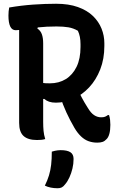

<svg xmlns="http://www.w3.org/2000/svg" viewBox="-20 -740 640 1023"><path d="M388 -279Q401 -248 415.5 -220.5Q430 -193 448 -165Q464 -138 481.5 -126.5Q499 -115 519 -115Q532 -115 539.5 -118Q547 -121 555 -127H561Q565 -114 566.5 -101.5Q568 -89 568 -75Q568 -46 562.5 -26.5Q557 -7 547 2Q538 12 526.5 16Q515 20 498 20Q474 20 452.5 12.5Q431 5 412 -13Q393 -31 377 -58Q352 -101 333.5 -141.5Q315 -182 301 -225ZM29 -700Q93 -711 156.5 -715.5Q220 -720 279 -720Q346 -720 395 -702.5Q444 -685 475 -655Q506 -625 521 -587.5Q536 -550 536 -510V-495Q536 -426 514 -370Q492 -314 455 -274.5Q418 -235 372 -214Q326 -193 278 -193Q257 -193 242 -198Q227 -203 216 -213L183 -211V-304Q195 -300 207.5 -298Q220 -296 246 -296Q294 -296 330.5 -318.5Q367 -341 388 -384Q409 -427 409 -490V-504Q409 -526 405.5 -543.5Q402 -561 395 -576Q371 -590 344.5 -594.5Q318 -599 281 -599Q227 -599 182.5 -594Q138 -589 107.5 -584Q77 -579 64 -579Q44 -579 34.5 -599Q25 -619 25 -657Q25 -669 26 -679.5Q27 -690 29 -700ZM221 1Q210 4 200.5 5Q191 6 177 6Q129 6 105.5 -15.5Q82 -37 82 -85Q82 -151 82 -218Q82 -285 82 -351.5Q82 -418 82 -484.5Q82 -551 82 -618H191L179 -588Q196 -577 203 -557.5Q210 -538 210 -509Q210 -441 210 -371.5Q210 -302 210 -231.5Q210 -161 210 -91Q210 -65 212 -43Q214 -21 221 1ZM256 68Q265 65 272.5 63.5Q280 62 287.5 61Q295 60 303 60Q338 60 355 71Q372 82 372 107Q372 133 366 158Q360 183 350 205Q340 227 327 242Q318 254 309 258.5Q300 263 287 263Q268 263 250.5 259.5Q233 256 219 249Q233 221 241 194.5Q249 168 252.5 138Q256 108 256 68Z"/></svg>

Font: Recursive Casual SemiBold
Style: Regular
Weight: 600
Version: Version 1.047